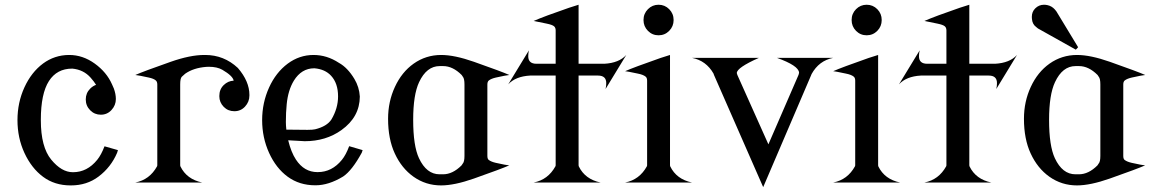

<svg xmlns="http://www.w3.org/2000/svg" viewBox="-20 -770 4871 810"><path d="M53.7 -263.2Q53.7 -337.4 83 -401.4Q112.3 -465.3 161.6 -502Q210 -537.6 270.5 -538.1H272Q329.1 -538.1 379.4 -502Q430.2 -465.3 452.6 -414.1L459.5 -398.4L460 -397.5Q468.8 -373.5 468.8 -352.5Q468.8 -325.7 450.2 -305.7Q432.1 -286.1 405.3 -286.1Q378.9 -286.1 360.4 -304.9Q341.8 -323.7 341.8 -350.6Q341.8 -377.4 360.4 -396Q371.6 -407.2 385.3 -412.1Q377 -425.8 362.3 -442.4Q332.5 -476.1 285.2 -480.5H284.2Q220.2 -480.5 186.5 -428.2Q152.3 -375 152.3 -264.6V-262.7Q152.3 -149.9 196 -96.7Q239.7 -43.5 287.1 -43.5H288.1Q347.7 -43.5 390.1 -95.7Q407.2 -116.7 420.9 -152.8L477.5 -136.7Q476.1 -130.4 474.1 -125.5Q448.2 -64.5 395.5 -24.9Q346.2 12.2 279.3 12.2H277.8Q210.4 12.2 161.6 -24.2Q112.8 -60.5 83 -125Q53.7 -188.5 53.7 -263.2Z M550.8 0Q611.3 -11.7 642.6 -68.4L643.6 -72.3V-413.6Q643.6 -425.3 637.2 -430.7Q628.4 -438.5 607.4 -442.9Q563.5 -452.6 550.8 -453.6Q584.5 -468.8 700.2 -509.3Q782.2 -538.1 841.8 -538.1Q843.8 -538.1 845.7 -538.1Q924.8 -538.1 983.4 -483.4Q1032.2 -426.8 1032.2 -369.6Q1032.2 -368.2 1032.2 -367.2Q1032.2 -340.3 1013.7 -320.3Q995.6 -300.8 968.8 -300.8Q941.9 -300.8 923.8 -319.3Q905.3 -338.4 905.3 -363.8Q905.3 -364.7 905.3 -365.2Q905.3 -393.1 923.8 -411.1Q941.9 -428.7 965.8 -429.7Q962.4 -449.7 918 -475.6Q896 -488.3 860.8 -488.3Q855 -488.3 849.1 -487.8Q795.9 -483.4 761.2 -459Q758.8 -457.5 747.1 -446.3Q740.2 -439.9 740.2 -413.6V-72.3L741.2 -67.9Q767.6 -13.7 833 0Z M1085.9 -263.2Q1085.9 -336.4 1115.2 -400.9Q1144 -464.4 1193.8 -501.5Q1243.2 -538.1 1302.7 -538.1Q1359.4 -538.1 1409.7 -504.9Q1446.3 -484.9 1475.1 -437Q1495.6 -402.8 1498 -362.8Q1497.6 -276.4 1420.4 -221.2Q1355 -174.3 1265.6 -174.3Q1264.6 -174.3 1195.8 -178.2Q1208 -127.9 1228.5 -96.7Q1263.2 -43.9 1319.3 -43.9H1320.3Q1380.4 -43.9 1422.4 -95.7Q1439.5 -116.7 1453.1 -153.3L1509.8 -136.7Q1507.8 -128.9 1506.3 -126Q1465.3 -50.8 1427.7 -25.4Q1366.7 11.7 1311.5 11.7H1310.1Q1243.2 11.7 1193.8 -24.4Q1144.5 -60.5 1115.2 -125Q1085.9 -189.5 1085.9 -263.2ZM1406.2 -363.3Q1406.2 -418.5 1377 -450.2Q1351.6 -478 1306.6 -481.9H1305.7Q1252 -481.9 1219.7 -429.7Q1195.3 -389.6 1189.5 -330.1Q1186 -295.4 1186 -254.9Q1186 -241.2 1188 -223.1Q1232.4 -222.2 1276.9 -222.2Q1299.8 -222.2 1309.6 -224.6Q1358.9 -236.8 1377.9 -265.6Q1406.2 -313 1406.2 -363.3Z M1723.1 -264.6Q1723.1 -154.8 1747.6 -102.5Q1779.3 -34.7 1834.5 -34.7Q1841.8 -34.7 1849.1 -34.7Q1889.6 -34.7 1927.2 -72.3L1932.1 -79.6Q1939.5 -87.4 1939.5 -112.3V-413.6Q1939.5 -438.5 1932.6 -446.3L1927.7 -453.6Q1890.1 -491.2 1849.6 -491.2Q1842.3 -491.2 1835 -491.2Q1779.8 -491.2 1748 -423.3Q1723.1 -370.1 1723.1 -264.6ZM1617.2 -269Q1617.2 -341.3 1646 -403.3Q1674.8 -465.8 1725.1 -501.5Q1776.9 -538.1 1841.3 -538.1Q1897.5 -538.1 1979.5 -509.3Q2097.2 -467.8 2128.9 -453.6Q2118.2 -453.1 2072.3 -442.9Q2052.7 -438.5 2042.5 -430.7Q2036.1 -425.8 2036.1 -413.6V-112.3Q2036.1 -99.6 2042 -95.2Q2052.2 -87.4 2071.8 -83Q2117.7 -72.8 2128.4 -72.3Q2096.7 -58.1 1979 -16.6Q1897 12.2 1840.8 12.2Q1776.4 12.2 1724.6 -24.4Q1674.3 -60.1 1645.5 -122.6Q1617.2 -183.6 1617.2 -269Z M2124 -414.1 2211.4 -557.6Q2208.5 -545.4 2208.5 -532.7Q2208.5 -501 2243.2 -501Q2244.1 -501 2245.6 -501H2247.6H2324.2V-641.6Q2324.2 -652.8 2317.9 -658.7Q2310.5 -665.5 2286.1 -670.4Q2258.8 -675.8 2231.4 -681.6Q2275.9 -701.2 2380.9 -737.3Q2399.4 -743.7 2420.9 -750V-501H2525.9H2529.8Q2591.3 -504.4 2622.1 -538.1L2534.7 -394.5Q2537.6 -406.7 2537.6 -419.4Q2537.6 -451.2 2502.9 -451.2Q2502 -451.2 2500.5 -451.2H2498.5H2420.9V-72.3L2421.9 -67.9Q2448.2 -13.7 2513.7 0H2231.4Q2292 -11.7 2323.2 -68.4L2324.2 -72.3V-451.2H2220.2H2216.3Q2154.8 -447.8 2124 -414.1Z M2617.2 -469.7Q2652.3 -485.4 2766.6 -525.4Q2784.7 -531.7 2806.6 -538.1V-72.3L2807.6 -67.9Q2834 -13.7 2899.4 0H2617.2Q2677.7 -11.7 2709 -68.4L2710 -72.3V-429.7Q2710 -441.9 2703.6 -446.8Q2693.4 -455.1 2670.9 -459.5Q2623 -469.7 2617.2 -469.7ZM2713.4 -639.9Q2694.8 -658.7 2694.8 -685.5Q2694.8 -712.4 2713.4 -731.2Q2731.9 -750 2758.3 -750Q2784.7 -750 2803.2 -731.2Q2821.8 -712.4 2821.8 -685.5Q2821.8 -658.7 2803.2 -639.9Q2784.7 -621.1 2758.3 -621.1Q2731.9 -621.1 2713.4 -639.9Z M2899.4 -525.9H3181.6Q3088.4 -484.4 3088.4 -461.9Q3088.4 -460 3089.4 -458L3090.8 -453.6L3221.7 -161.1L3348.6 -453.6L3350.1 -458.5Q3351.1 -460.9 3351.1 -463.9Q3348.6 -493.2 3257.8 -525.9H3495.1Q3435.1 -514.2 3403.8 -457.5L3402.3 -453.6L3199.7 19.5L2992.2 -453.6L2991.7 -455.1L2990.2 -459.5Q2959 -514.2 2899.4 -525.9Z M3495.1 -469.7Q3530.3 -485.4 3644.5 -525.4Q3662.6 -531.7 3684.6 -538.1V-72.3L3685.5 -67.9Q3711.9 -13.7 3777.3 0H3495.1Q3555.7 -11.7 3586.9 -68.4L3587.9 -72.3V-429.7Q3587.9 -441.9 3581.5 -446.8Q3571.3 -455.1 3548.8 -459.5Q3501 -469.7 3495.1 -469.7ZM3591.3 -639.9Q3572.8 -658.7 3572.8 -685.5Q3572.8 -712.4 3591.3 -731.2Q3609.9 -750 3636.2 -750Q3662.6 -750 3681.2 -731.2Q3699.7 -712.4 3699.7 -685.5Q3699.7 -658.7 3681.2 -639.9Q3662.6 -621.1 3636.2 -621.1Q3609.9 -621.1 3591.3 -639.9Z M3772.5 -414.1 3859.9 -557.6Q3856.9 -545.4 3856.9 -532.7Q3856.9 -501 3891.6 -501Q3892.6 -501 3894 -501H3896H3972.7V-641.6Q3972.7 -652.8 3966.3 -658.7Q3959 -665.5 3934.6 -670.4Q3907.2 -675.8 3879.9 -681.6Q3924.3 -701.2 4029.3 -737.3Q4047.9 -743.7 4069.3 -750V-501H4174.3H4178.2Q4239.7 -504.4 4270.5 -538.1L4183.1 -394.5Q4186 -406.7 4186 -419.4Q4186 -451.2 4151.4 -451.2Q4150.4 -451.2 4148.9 -451.2H4147H4069.3V-72.3L4070.3 -67.9Q4096.7 -13.7 4162.1 0H3879.9Q3940.4 -11.7 3971.7 -68.4L3972.7 -72.3V-451.2H3868.7H3864.7Q3803.2 -447.8 3772.5 -414.1Z M4528.3 -570.8 4518.6 -560.5 4358.9 -649.9 4350.6 -656.7Q4335.4 -668 4333.5 -689.9Q4333 -694.8 4333 -698.7Q4333 -720.2 4347.2 -734.4Q4362.8 -750 4384.3 -750Q4391.1 -750 4398.4 -748.5Q4417 -744.6 4429.7 -730.5Q4435.1 -724.6 4436.5 -722.2ZM4405.8 -264.6Q4405.8 -154.8 4430.2 -102.5Q4461.9 -34.7 4517.1 -34.7Q4524.4 -34.7 4531.7 -34.7Q4572.3 -34.7 4609.9 -72.3L4614.7 -79.6Q4622.1 -87.4 4622.1 -112.3V-413.6Q4622.1 -438.5 4615.2 -446.3L4610.4 -453.6Q4572.8 -491.2 4532.2 -491.2Q4524.9 -491.2 4517.6 -491.2Q4462.4 -491.2 4430.7 -423.3Q4405.8 -370.1 4405.8 -264.6ZM4299.8 -269Q4299.8 -341.3 4328.6 -403.3Q4357.4 -465.8 4407.7 -501.5Q4459.5 -538.1 4523.9 -538.1Q4580.1 -538.1 4662.1 -509.3Q4779.8 -467.8 4811.5 -453.6Q4800.8 -453.1 4754.9 -442.9Q4735.4 -438.5 4725.1 -430.7Q4718.8 -425.8 4718.8 -413.6V-112.3Q4718.8 -99.6 4724.6 -95.2Q4734.9 -87.4 4754.4 -83Q4800.3 -72.8 4811 -72.3Q4779.3 -58.1 4661.6 -16.6Q4579.6 12.2 4523.4 12.2Q4459 12.2 4407.2 -24.4Q4356.9 -60.1 4328.1 -122.6Q4299.8 -183.6 4299.8 -269Z"/></svg>

Font: Modern Antiqua
Style: Regular
Weight: 500
Version: Version 1.0